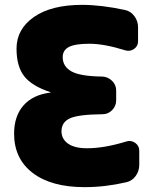

<svg xmlns="http://www.w3.org/2000/svg" viewBox="-20 -760 621 790"><path d="M500 -178Q520 -184 536.5 -172Q553 -160 553 -140V-82Q553 -56 538 -35.5Q523 -15 499 -10Q413 10 328 10Q191 10 114.5 -48.5Q38 -107 38 -210Q38 -282 76.5 -326Q115 -370 187 -379Q188 -379 188 -380Q188 -381 187 -381Q111 -406 79.5 -446.5Q48 -487 48 -560Q48 -640 119.5 -690Q191 -740 318 -740Q396 -740 494 -719Q518 -714 533 -693.5Q548 -673 548 -648V-590Q548 -570 531.5 -558.5Q515 -547 495 -553Q409 -580 348 -580Q288 -580 263 -566.5Q238 -553 238 -525Q238 -486 274.5 -466Q311 -446 401 -445Q424 -444 441 -427.5Q458 -411 458 -388V-347Q458 -324 441.5 -307Q425 -290 402 -290Q302 -289 267.5 -273Q233 -257 233 -220Q233 -188 260 -169Q287 -150 338 -150Q410 -150 500 -178Z"/></svg>

Font: Rounded Mplus 1c Black
Style: Regular
Weight: 900
Version: Version 1.059.20150529